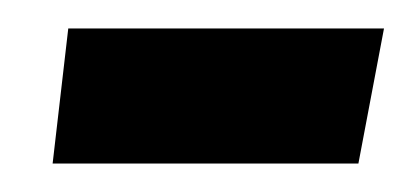

<svg xmlns="http://www.w3.org/2000/svg" viewBox="-20 -321 293 135"><path d="M250 -301 232 -206H17L28 -301Z"/></svg>

Font: Andada
Style: Bold Italic
Weight: 700
Italic angle: -8.29999°
Designer: Carolina Giovagnoli
Foundry: Carolina Giovagnoli
Version: Version 1.003